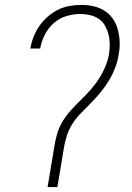

<svg xmlns="http://www.w3.org/2000/svg" viewBox="-20 -763 540 783"><path d="M214 0H174L201 -162Q205 -189 212.5 -215.5Q220 -242 234.5 -266.5Q249 -291 268.5 -312.5Q288 -334 309 -354.5Q330 -375 349 -396.5Q368 -418 383.5 -442Q399 -466 410 -492.5Q421 -519 425 -545Q428 -566 427.5 -586Q427 -606 422 -624.5Q417 -643 407.5 -659.5Q398 -676 382 -686.5Q366 -697 347 -701.5Q328 -706 308 -706Q280 -706 251 -697.5Q222 -689 199 -668.5Q176 -648 162.5 -621Q149 -594 144 -566V-565H104V-566Q108 -590 117 -613Q126 -636 140.5 -657Q155 -678 174.5 -695Q194 -712 216 -723Q238 -734 262.5 -738.5Q287 -743 311 -743Q337 -743 361.5 -737.5Q386 -732 406.5 -719Q427 -706 440.5 -686Q454 -666 460.5 -642Q467 -618 468 -592.5Q469 -567 464 -541Q460 -514 450 -487.5Q440 -461 425.5 -436.5Q411 -412 392.5 -389.5Q374 -367 354 -346Q334 -325 313 -304.5Q292 -284 276.5 -260Q261 -236 252.5 -209.5Q244 -183 240 -156Z"/></svg>

Font: Iosevka Term Curly XLt Obl
Style: Regular
Weight: 200
Italic angle: -9°
Designer: Belleve Invis
Foundry: Belleve Invis
Version: Version 32.3.0